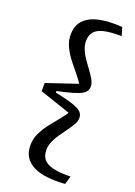

<svg xmlns="http://www.w3.org/2000/svg" viewBox="-168 -816 724 1029"><g transform="rotate(20 194.5 -301.5)"><path d="M294 -211Q294 -194 283 -174.5Q272 -155 256 -133Q240 -111 223.5 -87.5Q207 -64 196.5 -40Q186 -16 186 9Q186 41 202.5 61.5Q219 82 256.5 91Q294 100 357 99L343 146Q289 150 243.5 145Q198 140 165.5 124.5Q133 109 115 82Q97 55 97 13Q97 -23 113.5 -56.5Q130 -90 154 -120.5Q178 -151 200.5 -178Q223 -205 236 -228L245 -214L55 -278V-325L245 -389L236 -375Q223 -398 200.5 -425Q178 -452 154 -482.5Q130 -513 113.5 -546.5Q97 -580 97 -616Q97 -658 115 -685Q133 -712 165.5 -727.5Q198 -743 243.5 -748Q289 -753 343 -749L357 -702Q294 -703 256.5 -694Q219 -685 202.5 -665Q186 -645 186 -612Q186 -588 196.5 -563.5Q207 -539 223.5 -515.5Q240 -492 256 -470.5Q272 -449 283 -429Q294 -409 294 -392Q294 -377 287 -365.5Q280 -354 262 -344.5Q244 -335 212 -326Q180 -317 129 -306V-297Q180 -287 212 -277.5Q244 -268 262 -258.5Q280 -249 287 -237.5Q294 -226 294 -211Z"/></g></svg>

Font: Roboto Serif 20pt SemiCondensed
Style: Regular
Weight: 400
Width: 4
Version: Version 1.008